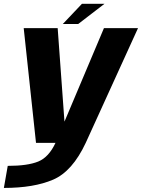

<svg xmlns="http://www.w3.org/2000/svg" viewBox="-58 -738 733 992"><path d="M128 0H385L655 -592.5H479L275.5 -110.5H275L240 -592.5H64.5ZM-38 233Q117 233 216.5 190.2Q316 147.5 385 0L229 -0.5Q194.5 74 139.8 96.5Q85 119 -18 119ZM266.5 -614H346L482 -718.5H365.5Z"/></svg>

Font: Anybody
Style: Bold Italic
Weight: 700
Italic angle: -10°
Designer: Tyler Finck
Foundry: Etcetera Type Company
Version: Version 1.113;gftools[0.9.25]